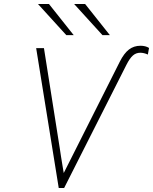

<svg xmlns="http://www.w3.org/2000/svg" viewBox="-20 -941 766 961"><path d="M274 0 161 -700H200L279 -200Q282 -179.5 285.2 -158.8Q288.5 -138 292 -117Q295.5 -96 299 -75Q315 -106.5 330.8 -138Q346.5 -169.5 362 -200L580 -633Q601 -674.5 625.5 -693.2Q650 -712 683 -712Q708.5 -712 726 -701L720 -668Q700.5 -677 682 -677Q661 -677 645.2 -663.2Q629.5 -649.5 613 -617L301 0ZM312 -765 170 -921H225L349 -765ZM493 -765 351 -921H406L530 -765Z"/></svg>

Font: Overpass Thin
Style: Italic
Weight: 250
Italic angle: -10°
Designer: Delve Withrington, Dave Bailey, Thomas Jockin
Foundry: Delve Fonts LLC
Version: Version 4.000